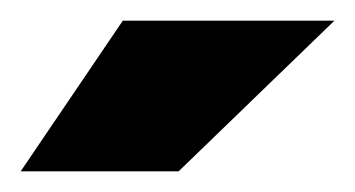

<svg xmlns="http://www.w3.org/2000/svg" viewBox="-20 -752 344 186"><path d="M0 -586H153L304 -732H99Z"/></svg>

Font: Aspekta 950
Style: Regular
Weight: 950
Designer: Ivo Dolenc
Version: Version 2.000